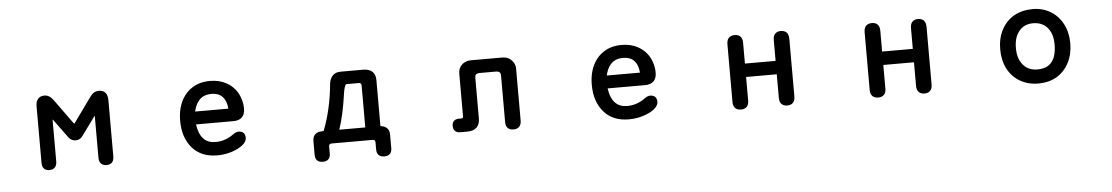

<svg xmlns="http://www.w3.org/2000/svg" viewBox="-35 -880 8070 1394"><g transform="rotate(-5 4000.0 -183.0)"><path d="M499 -288.1ZM345.7 -333ZM346.7 -332Q345.7 -330.1 345.7 -326.2V-26.4Q345.7 2.9 331.1 17.6Q316.4 32.2 291 32.2Q266.6 32.2 252.4 18.1Q238.3 3.9 238.3 -26.4V-436.5Q238.3 -474.6 256.8 -493.2Q273.4 -509.8 301.8 -509.8Q337.9 -509.8 366.2 -470.7Q495.1 -292 496.1 -291Q498 -288.1 499 -288.1Q501 -288.1 504.9 -293L632.8 -470.7Q659.2 -509.8 697.3 -509.8Q726.6 -509.8 743.2 -493.2Q761.7 -474.6 761.7 -436.5V-26.4Q761.7 2.9 747.1 18.6Q732.4 32.2 707.5 32.2Q682.6 32.2 668 17.6Q653.3 2.9 653.3 -26.4V-326.2Q653.3 -330.1 652.3 -332L551.8 -194.3Q533.2 -166 500 -166Q466.8 -166 447.3 -194.3Q346.7 -331.1 346.7 -332Z M1510.7 -65.4Q1580.1 -65.4 1640.6 -108.4Q1664.1 -126 1681.6 -126Q1706.1 -126 1718.8 -113.3Q1731.4 -100.6 1731.4 -77.1Q1731.4 -47.9 1698.7 -22.9Q1666 2 1617.2 17.1Q1568.4 32.2 1514.6 32.2Q1397.5 32.2 1332 -43.9Q1267.6 -119.1 1267.6 -241.2Q1267.6 -335.9 1308.6 -404.3Q1335 -448.2 1377.9 -475.6Q1432.6 -510.7 1508.8 -510.7Q1577.1 -510.7 1628.9 -481.4Q1699.2 -441.4 1724.6 -365.2Q1737.3 -329.1 1737.3 -288.6Q1737.3 -248 1715.8 -226.6Q1694.3 -205.1 1653.3 -205.1H1379.9Q1390.6 -131.8 1424.8 -97.7Q1457 -65.4 1510.7 -65.4ZM1555.7 -409.2Q1535.2 -416 1512.7 -416Q1490.2 -416 1474.6 -412.1Q1404.3 -395.5 1381.8 -298.8H1624Q1616.2 -386.7 1555.7 -409.2Z M2461.9 -495.1H2626Q2668.9 -494.1 2690.9 -472.7Q2712.9 -451.2 2712.9 -411.1V-76.2Q2743.2 -73.2 2760.3 -56.6Q2777.3 -40 2777.3 -8.8Q2777.3 -6.8 2777.3 -4.9V89.8Q2777.3 133.8 2741.2 143.6Q2732.4 145.5 2722.7 145.5Q2695.3 145.5 2681.2 131.3Q2667 117.2 2667 89.8V39.1Q2667 28.3 2662.6 23.4Q2658.2 18.6 2647.5 18.6H2349.6Q2338.9 18.6 2334 23.4Q2329.1 28.3 2329.1 39.1V89.8Q2329.1 117.2 2314.9 131.3Q2300.8 145.5 2274.4 145.5Q2247.1 145.5 2232.9 131.3Q2218.8 117.2 2218.8 89.8V-4.9Q2218.8 -6.8 2218.8 -8.8Q2218.8 -52.7 2251 -68.4Q2266.6 -76.2 2290 -76.2H2298.8Q2358.4 -227.5 2376 -417Q2376 -417 2376 -418Q2386.7 -481.4 2438.5 -493.2Q2449.2 -495.1 2461.9 -495.1ZM2602.5 -76.2V-381.8Q2602.5 -391.6 2597.7 -396.5Q2592.8 -401.4 2583 -401.4H2493.2L2489.3 -399.4Q2484.4 -394.5 2479.5 -379.4Q2474.6 -364.3 2470.7 -339.8Q2449.2 -182.6 2413.1 -76.2Z M3429.7 -68.4Q3429.7 -27.3 3406.7 -4.4Q3383.8 18.6 3335 18.6H3286.1Q3261.7 18.6 3248.5 5.4Q3235.4 -7.8 3235.4 -31.2Q3235.4 -54.7 3248 -67.4Q3260.7 -80.1 3285.2 -80.1H3301.8Q3313.5 -81.1 3315.4 -87.9Q3316.4 -89.8 3316.4 -92.8V-407.2Q3316.4 -447.3 3345.7 -472.7Q3345.7 -472.7 3345.7 -473.6Q3374 -495.1 3408.2 -495.1H3639.6Q3677.7 -495.1 3704.1 -468.8Q3730.5 -442.4 3730.5 -407.2V-27.3Q3730.5 2 3714.8 17.6Q3700.2 32.2 3673.3 32.2Q3646.5 32.2 3631.8 17.6Q3617.2 2.9 3617.2 -27.3V-366.2Q3617.2 -381.8 3609.9 -389.2Q3602.5 -396.5 3586.9 -397.5H3460Q3444.3 -396.5 3437 -389.2Q3429.7 -381.8 3429.7 -366.2Z M4510.7 -65.4Q4580.1 -65.4 4640.6 -108.4Q4664.1 -126 4681.6 -126Q4706.1 -126 4718.8 -113.3Q4731.4 -100.6 4731.4 -77.1Q4731.4 -47.9 4698.7 -22.9Q4666 2 4617.2 17.1Q4568.4 32.2 4514.6 32.2Q4397.5 32.2 4332 -43.9Q4267.6 -119.1 4267.6 -241.2Q4267.6 -335.9 4308.6 -404.3Q4335 -448.2 4377.9 -475.6Q4432.6 -510.7 4508.8 -510.7Q4577.1 -510.7 4628.9 -481.4Q4699.2 -441.4 4724.6 -365.2Q4737.3 -329.1 4737.3 -288.6Q4737.3 -248 4715.8 -226.6Q4694.3 -205.1 4653.3 -205.1H4379.9Q4390.6 -131.8 4424.8 -97.7Q4457 -65.4 4510.7 -65.4ZM4555.7 -409.2Q4535.2 -416 4512.7 -416Q4490.2 -416 4474.6 -412.1Q4404.3 -395.5 4381.8 -298.8H4624Q4616.2 -386.7 4555.7 -409.2Z M5612.3 -449.2Q5612.3 -480.5 5627.4 -495.6Q5642.6 -510.7 5668 -510.7Q5705.1 -510.7 5718.8 -483.4Q5725.6 -468.8 5725.6 -449.2V-28.3Q5725.6 2 5710 17.6Q5695.3 32.2 5668 32.2Q5642.6 32.2 5627.4 17.1Q5612.3 2 5612.3 -28.3V-200.2H5388.7V-28.3Q5388.7 2 5373.5 17.1Q5358.4 32.2 5332 32.2Q5304.7 32.2 5289.6 17.1Q5274.4 2 5274.4 -28.3V-449.2Q5274.4 -490.2 5301.8 -503.9Q5314.5 -510.7 5332 -510.7Q5358.4 -510.7 5373.5 -495.6Q5388.7 -480.5 5388.7 -449.2V-297.9H5612.3Z M6612.3 -449.2Q6612.3 -480.5 6627.4 -495.6Q6642.6 -510.7 6668 -510.7Q6705.1 -510.7 6718.8 -483.4Q6725.6 -468.8 6725.6 -449.2V-28.3Q6725.6 2 6710 17.6Q6695.3 32.2 6668 32.2Q6642.6 32.2 6627.4 17.1Q6612.3 2 6612.3 -28.3V-200.2H6388.7V-28.3Q6388.7 2 6373.5 17.1Q6358.4 32.2 6332 32.2Q6304.7 32.2 6289.6 17.1Q6274.4 2 6274.4 -28.3V-449.2Q6274.4 -490.2 6301.8 -503.9Q6314.5 -510.7 6332 -510.7Q6358.4 -510.7 6373.5 -495.6Q6388.7 -480.5 6388.7 -449.2V-297.9H6612.3Z M7722.7 -97.7Q7690.4 -35.2 7632.8 -1Q7574.2 32.2 7500 32.2Q7407.2 32.2 7340.8 -18.6Q7299.8 -49.8 7275.4 -97.7Q7244.1 -159.2 7244.1 -239.3Q7244.1 -319.3 7276.4 -380.9Q7308.6 -442.4 7367.2 -476.6Q7425.8 -509.8 7503.9 -509.8Q7577.1 -509.8 7634.3 -475.1Q7691.4 -440.4 7723.1 -378.9Q7754.9 -317.4 7754.9 -238.3Q7754.9 -159.2 7722.7 -97.7ZM7404.3 -371.1Q7358.4 -325.2 7358.4 -238.3Q7358.4 -153.3 7404.3 -107.4Q7441.4 -70.3 7500 -70.3Q7564.5 -70.3 7598.6 -104.5Q7640.6 -146.5 7640.6 -241.2Q7640.6 -325.2 7595.7 -370.1Q7558.6 -407.2 7497.1 -407.2Q7440.4 -407.2 7404.3 -371.1Z"/></g></svg>

Font: FakePearl
Style: SemiBold
Weight: 400
Version: Version 1.2